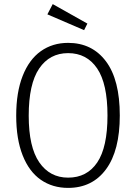

<svg xmlns="http://www.w3.org/2000/svg" viewBox="-20 -905 664 936"><path d="M564 -342Q564 -171 497 -80Q430 11 312 11Q236 11 179 -28.5Q122 -68 90.5 -147.5Q59 -227 59 -341Q59 -455 90.5 -535Q122 -615 179 -655.5Q236 -696 312 -696Q429 -696 496.5 -606Q564 -516 564 -342ZM120 -341Q120 -188 171.5 -113.5Q223 -39 312 -39Q404 -39 454 -113Q504 -187 504 -342Q504 -497 453.5 -571.5Q403 -646 312 -646Q222 -646 171 -571Q120 -496 120 -341ZM406 -790 390 -758 211 -835 237 -885Z"/></svg>

Font: Fira Sans Condensed Light
Style: Regular
Weight: 300
Width: 3
Designer: bBox Type GmbH & Carrois Corporate GbR & Edenspiekermann AG
Foundry: bBox Type GmbH & Carrois Corporate GbR & Edenspiekermann AG
Version: Version 4.301